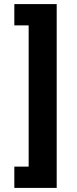

<svg xmlns="http://www.w3.org/2000/svg" viewBox="-20 -780 374 938"><path d="M257 -760V138H50V34H120V-656H50V-760Z"/></svg>

Font: IBM Plex Sans Devanagari
Style: Bold
Weight: 700
Designer: Mike Abbink, Paul van der Laan, Pieter van Rosmalen, Erin McLaughlin
Foundry: Bold Monday
Version: Version 1.1